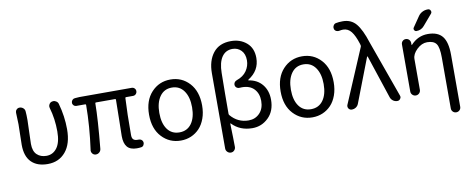

<svg xmlns="http://www.w3.org/2000/svg" viewBox="-79 -1186 4321 1764"><g transform="rotate(-10 2081.5 -304.0)"><path d="M278.3 12.7Q179.7 12.7 126 -41.5Q72.3 -95.7 72.3 -202.1Q72.3 -234.4 74.2 -298.3Q76.2 -362.3 76.2 -393.6L72.3 -502.9Q72.3 -518.6 82 -529.3Q93.8 -543 111.3 -543Q130.9 -543 145.5 -530.3Q160.2 -517.6 161.1 -499Q164.1 -468.8 164.1 -416Q164.1 -386.7 160.6 -308.6Q157.2 -230.5 157.2 -196.3Q157.2 -127.9 191.4 -95.7Q225.6 -63.5 279.3 -63.5Q340.8 -63.5 378.4 -114.7Q416 -166 416 -267.6Q416 -385.7 384.8 -491.2Q382.8 -498 382.8 -503.9Q382.8 -515.6 388.7 -525.4Q397.5 -542 415 -545.9Q421.9 -547.9 427.7 -547.9Q440.4 -547.9 451.2 -541Q468.8 -532.2 473.6 -513.7Q507.8 -392.6 507.8 -271.5Q507.8 -135.7 445.3 -61.5Q382.8 12.7 278.3 12.7Z M1109.4 12.7Q1047.9 12.7 1019.5 -21Q991.2 -54.7 991.2 -122.1Q991.2 -148.4 994.1 -273.4Q997.1 -398.4 997.1 -460.9Q997.1 -467.8 990.2 -467.8H811.5Q804.7 -467.8 804.7 -460.9Q803.7 -313.5 777.3 -41Q775.4 -21.5 760.7 -8.8Q747.1 2.9 729.5 2.9Q727.5 2.9 726.6 2.9Q708 2 696.3 -12.7Q686.5 -24.4 686.5 -39.1Q686.5 -42 687.5 -45.9Q717.8 -261.7 718.8 -460.9Q718.8 -467.8 710.9 -467.8H627.9Q614.3 -467.8 604 -478Q593.8 -488.3 593.8 -502.9Q593.8 -517.6 603.5 -528.3Q613.3 -539.1 627.9 -540L670.9 -543H1158.2Q1173.8 -543 1184.6 -532.2Q1195.3 -521.5 1195.3 -505.9Q1195.3 -490.2 1184.6 -479Q1173.8 -467.8 1158.2 -467.8H1092.8Q1085 -467.8 1085 -460.9Q1077.1 -319.3 1077.1 -116.2Q1077.1 -87.9 1089.8 -75.7Q1102.5 -63.5 1127.9 -63.5Q1132.8 -63.5 1137.7 -63.5Q1152.3 -64.5 1164.1 -56.2Q1175.8 -47.9 1178.7 -33.2Q1180.7 -18.6 1172.9 -5.4Q1165 7.8 1150.4 9.8Q1131.8 12.7 1109.4 12.7Z M1520.5 12.7Q1415 12.7 1343.8 -63.5Q1272.5 -139.6 1272.5 -271.5Q1272.5 -403.3 1343.8 -480Q1415 -556.6 1521 -556.6Q1627 -556.6 1697.3 -480Q1767.6 -403.3 1767.6 -271.5Q1767.6 -205.1 1748 -150.9Q1728.5 -96.7 1694.8 -61Q1661.1 -25.4 1616.7 -6.3Q1572.3 12.7 1520.5 12.7ZM1673.8 -271.5Q1673.8 -367.2 1633.3 -424.3Q1592.8 -481.4 1521 -481.4Q1449.2 -481.4 1408.7 -424.3Q1368.2 -367.2 1368.2 -271.5Q1368.2 -174.8 1408.2 -119.1Q1448.2 -63.5 1520.5 -63.5Q1592.8 -63.5 1633.3 -119.1Q1673.8 -174.8 1673.8 -271.5Z M1907.2 155.3V-546.9Q1907.2 -664.1 1963.9 -735.8Q2020.5 -807.6 2129.9 -807.6Q2215.8 -807.6 2274.9 -757.3Q2334 -707 2334 -615.2Q2334 -497.1 2227.5 -430.7Q2225.6 -428.7 2225.6 -426.3Q2225.6 -423.8 2227.5 -423.8Q2307.6 -412.1 2354 -355.5Q2400.4 -298.8 2400.4 -213.9Q2400.4 -108.4 2337.4 -46.9Q2274.4 14.6 2187.5 14.6Q2071.3 14.6 1998 -62.5Q1997.1 -64.5 1995.1 -63.5Q1993.2 -62.5 1993.2 -60.5Q1998 91.8 1998 156.2Q1998 173.8 1985.4 187.5Q1972.7 201.2 1953.6 201.2Q1934.6 201.2 1920.9 187.5Q1907.2 173.8 1907.2 155.3ZM2166 -61.5Q2227.5 -61.5 2268.6 -104Q2309.6 -146.5 2309.6 -218.8Q2309.6 -287.1 2270 -329.6Q2230.5 -372.1 2156.2 -372.1Q2146.5 -372.1 2135.7 -371.1Q2121.1 -369.1 2108.9 -377.4Q2096.7 -385.7 2093.8 -399.9Q2090.8 -414.1 2098.6 -426.8Q2106.4 -439.5 2121.1 -444.3Q2183.6 -465.8 2214.4 -510.7Q2245.1 -555.7 2245.1 -608.4Q2245.1 -668 2212.4 -701.2Q2179.7 -734.4 2131.8 -734.4Q2067.4 -734.4 2032.2 -682.6Q1997.1 -630.9 1996.1 -534.2Q1993.2 -344.7 1993.2 -153.3Q1993.2 -146.5 1998 -140.6Q2064.5 -61.5 2166 -61.5Z M2748 12.7Q2642.6 12.7 2571.3 -63.5Q2500 -139.6 2500 -271.5Q2500 -403.3 2571.3 -480Q2642.6 -556.6 2748.5 -556.6Q2854.5 -556.6 2924.8 -480Q2995.1 -403.3 2995.1 -271.5Q2995.1 -205.1 2975.6 -150.9Q2956.1 -96.7 2922.4 -61Q2888.7 -25.4 2844.2 -6.3Q2799.8 12.7 2748 12.7ZM2901.4 -271.5Q2901.4 -367.2 2860.8 -424.3Q2820.3 -481.4 2748.5 -481.4Q2676.8 -481.4 2636.2 -424.3Q2595.7 -367.2 2595.7 -271.5Q2595.7 -174.8 2635.7 -119.1Q2675.8 -63.5 2748 -63.5Q2820.3 -63.5 2860.8 -119.1Q2901.4 -174.8 2901.4 -271.5Z M3178.7 -36.1Q3170.9 -16.6 3152.3 -4.9Q3136.7 4.9 3119.1 4.9Q3115.2 4.9 3112.3 4.9Q3094.7 2.9 3085 -12.7Q3080.1 -21.5 3080.1 -30.3Q3080.1 -38.1 3083 -44.9L3296.9 -548.8Q3299.8 -555.7 3297.9 -563.5L3293.9 -578.1Q3269.5 -656.2 3239.3 -694.3Q3209 -732.4 3164.1 -732.4Q3146.5 -732.4 3130.9 -728.5Q3115.2 -724.6 3101.1 -731Q3086.9 -737.3 3082 -752Q3080.1 -758.8 3080.1 -764.6Q3080.1 -774.4 3085 -783.2Q3092.8 -798.8 3108.4 -802.7Q3136.7 -808.6 3173.8 -808.6Q3252 -808.6 3298.3 -752.9Q3344.7 -697.3 3383.8 -574.2L3573.2 -45.9Q3576.2 -39.1 3576.2 -33.2Q3576.2 -23.4 3569.3 -14.6Q3559.6 0 3541 0Q3519.5 0 3502 -12.7Q3484.4 -25.4 3477.5 -45.9L3343.8 -449.2Q3342.8 -451.2 3340.8 -451.2Q3338.9 -451.2 3337.9 -449.2Z M3871.1 -732.4Q3885.7 -754.9 3909.7 -767.6Q3933.6 -780.3 3960.9 -780.3H3963.9Q3980.5 -780.3 3987.8 -764.6Q3995.1 -749 3984.4 -736.3L3899.4 -636.7Q3871.1 -602.5 3826.2 -602.5Q3812.5 -602.5 3805.7 -615.2Q3798.8 -627.9 3807.6 -639.6ZM3922.9 -557.6Q4015.6 -557.6 4058.1 -504.4Q4100.6 -451.2 4100.6 -333V152.3Q4100.6 170.9 4087.9 183.6Q4075.2 196.3 4056.6 196.3Q4038.1 196.3 4025.4 183.6Q4012.7 170.9 4012.7 152.3V-323.2Q4012.7 -418 3988.3 -451.2Q3963.9 -484.4 3903.3 -484.4Q3852.5 -484.4 3807.6 -441.4Q3762.7 -398.4 3762.7 -352.5V-65.4Q3762.7 -46.9 3749.5 -33.7Q3736.3 -20.5 3717.8 -20.5Q3699.2 -20.5 3686 -33.7Q3672.9 -46.9 3672.9 -65.4V-503.9Q3672.9 -522.5 3685.1 -534.7Q3697.3 -546.9 3714.8 -546.9Q3733.4 -546.9 3745.6 -534.7Q3757.8 -522.5 3758.8 -504.9V-486.3Q3758.8 -485.4 3760.7 -484.4Q3762.7 -483.4 3763.7 -485.4Q3830.1 -557.6 3922.9 -557.6Z"/></g></svg>

Font: Gen Jyuu Gothic Regular
Style: Regular
Weight: 400
Designer: [Source Han Sans]
Ryoko NISHIZUKA  (kana & ideographs); Paul D. Hunt (Latin, Greek & Cyrillic); Wenlong ZHANG  (bopomofo
Version: Version 1.002.20150607